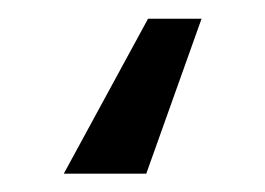

<svg xmlns="http://www.w3.org/2000/svg" viewBox="-20 11 286 207"><path d="M137.7 198.2H48.8L139.6 31.2H197.3Z"/></svg>

Font: WEMIX Pretendard Variable
Style: Regular
Weight: 400
Designer: Base glyphs from Inter by Rasmus Andersson; Hangeul glyphs from Noto Sans CJK(Source Han Sans) by Jang Soo-young and Kan
Foundry: Kil Hyung-jin
Version: Version 1.000;Glyphs 3.2 (3208)